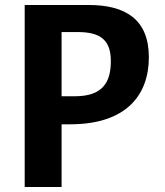

<svg xmlns="http://www.w3.org/2000/svg" viewBox="-20 -750 660 770"><path d="M227 0V-251.5H261.5C485.5 -251.5 577 -368 577 -520.5C577 -673 482 -730 336 -730H79V0ZM281 -364H227V-621.5H291C383.5 -621.5 424.5 -589 424.5 -504.5C424.5 -420.5 392 -364 281 -364Z"/></svg>

Font: Monaspace Neon
Style: Bold
Weight: 700
Designer: Riley Cran & the Lettermatic Team
Foundry: Lettermatic
Version: Version 1.200 (Monaspace Neon)